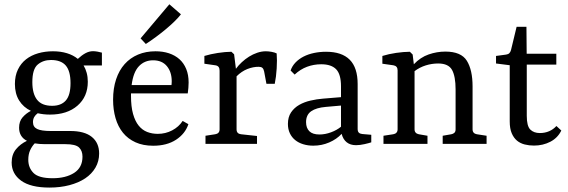

<svg xmlns="http://www.w3.org/2000/svg" viewBox="-20 -660 2607 881"><path d="M128.4 -282.9Q128.4 -230.2 150 -202.4Q171.6 -174.5 219.3 -174.5Q260.4 -174.5 282 -198.9Q303.6 -223.3 303.6 -278.5Q303.6 -333.8 281.8 -359.3Q260 -384.7 213.8 -384.7Q178.2 -384.7 153.3 -364Q128.4 -343.3 128.4 -282.9ZM434.9 44.4Q434.9 80 418 109.1Q401.1 138.2 370.9 158.4Q340.7 178.5 298.7 189.6Q256.7 200.7 206.9 200.7Q120.7 200.7 77.1 169.1Q33.5 137.5 33.5 85.8Q33.5 49.1 53.3 24.9Q73.1 0.7 103.6 -13.8Q85.8 -22.9 76.7 -38Q67.6 -53.1 67.6 -73.8Q67.6 -103.3 83.6 -121.6Q99.6 -140 121.8 -151.3Q87.3 -167.6 67.8 -198.9Q48.4 -230.2 48.4 -274.5Q48.4 -312.4 62.2 -340.9Q76 -369.5 99.5 -387.8Q122.9 -406.2 154.9 -415.5Q186.9 -424.7 222.9 -424.7Q258.2 -424.7 287.3 -415.8Q316.4 -406.9 337.1 -389.8Q354.9 -406.5 372 -415.8Q389.1 -425.1 406.9 -425.1Q416 -425.1 427.3 -423.1Q438.5 -421.1 447.6 -418.5V-359.6H363.6Q372.7 -344.4 377.8 -325.6Q382.9 -306.9 382.9 -285.1Q382.9 -216.4 335.6 -175.3Q288.4 -134.2 209.1 -134.2Q194.2 -134.2 180 -135.8Q165.8 -137.5 153.1 -140.4Q142.9 -133.1 137.1 -123.1Q131.3 -113.1 131.3 -99.6Q131.3 -77.5 150.4 -68.2Q169.5 -58.9 212.7 -58.9H302.2Q368 -58.9 401.5 -31.6Q434.9 -4.4 434.9 44.4ZM221.5 157.8Q281.8 157.8 320.2 133.3Q358.5 108.7 358.5 58.9Q358.5 32 342.7 16.7Q326.9 1.5 280.4 1.5H186.9Q173.5 1.5 161.5 0.5Q149.5 -0.4 139.3 -2.2Q126.5 11.3 118.2 29.6Q109.8 48 109.8 73.1Q109.8 109.5 133.6 133.6Q157.5 157.8 221.5 157.8Z M682.5 -383.3Q643.3 -383.3 617.5 -356.2Q591.6 -329.1 584 -269.8H766.9Q767.3 -273.8 767.6 -278Q768 -282.2 768 -286.9Q768 -329.5 745.8 -356.4Q723.6 -383.3 682.5 -383.3ZM844.4 -90.2Q829.8 -46.2 787.6 -18.7Q745.5 8.7 682.9 8.7Q636.4 8.7 601.6 -7.1Q566.9 -22.9 544.2 -50.9Q521.5 -78.9 510.2 -117.8Q498.9 -156.7 498.9 -202.5Q498.9 -254.5 512.7 -296Q526.5 -337.5 552 -366Q577.5 -394.5 613.5 -409.6Q649.5 -424.7 693.5 -424.7Q727.3 -424.7 755.3 -415.5Q783.3 -406.2 803.3 -388.4Q823.3 -370.5 834.4 -343.6Q845.5 -316.7 845.5 -281.5Q845.5 -271.3 844.4 -256.9Q843.3 -242.5 841.5 -231.3H581.1Q581.1 -228.7 581.1 -225.8Q581.1 -222.9 581.1 -220Q581.1 -170.9 590.5 -137.3Q600 -103.6 616.4 -83.5Q632.7 -63.3 655.3 -54.5Q677.8 -45.8 704 -45.8Q739.6 -45.8 770 -61.8Q800.4 -77.8 818.2 -105.1ZM649.1 -458.2 625.1 -484 757.1 -640.4 810.2 -594.2Q798.9 -579.6 780.7 -561.8Q762.5 -544 740.9 -526Q719.3 -508 695.5 -490.4Q671.6 -472.7 649.1 -458.2Z M1159.3 -36V0H922.9V-37.1L967.6 -44Q977.1 -45.5 982.4 -51.1Q987.6 -56.7 987.6 -66.2V-335.6Q987.6 -346.5 983.1 -352.7Q978.5 -358.9 968 -360.4L917.8 -367.6V-403.3Q946.5 -412 980 -417.1Q1013.5 -422.2 1041.8 -422.5L1054.2 -410.9L1062.5 -344.4Q1073.8 -360 1089.5 -374.5Q1105.1 -389.1 1122.9 -400.2Q1140.7 -411.3 1160.5 -418Q1180.4 -424.7 1200 -424.7Q1211.3 -424.7 1225.8 -422.2Q1240.4 -419.6 1249.5 -414.9Q1252 -384.4 1249.6 -345.8Q1247.3 -307.3 1240.7 -275.6H1202.5L1192 -332Q1189.5 -344 1183.8 -348.7Q1178.2 -353.5 1167.3 -353.5Q1141.8 -353.8 1115.1 -343.3Q1088.4 -332.7 1065.5 -309.8V-66.2Q1065.5 -56.4 1070.7 -50.7Q1076 -45.1 1085.8 -44Z M1445.8 -42.9Q1472 -42.9 1498.9 -52.9Q1525.8 -62.9 1544.7 -78.5V-175.6L1475.3 -169.5Q1431.3 -165.8 1407.8 -149.5Q1384.4 -133.1 1384.4 -99.6Q1384.4 -72.7 1399.5 -57.8Q1414.5 -42.9 1445.8 -42.9ZM1613.8 6.2Q1587.6 6.2 1570.9 -7.1Q1554.2 -20.4 1547.6 -45.8Q1524.7 -21.1 1490.5 -6.4Q1456.4 8.4 1417.5 8.4Q1392.7 8.4 1371.3 1.8Q1349.8 -4.7 1334.4 -17.3Q1318.9 -29.8 1310 -48.5Q1301.1 -67.3 1301.1 -91.3Q1301.1 -122.9 1315.6 -144.4Q1330.2 -165.8 1353.3 -178.9Q1376.4 -192 1404.9 -198.5Q1433.5 -205.1 1461.1 -207.3L1544.7 -214.2V-263.3Q1544.7 -319.3 1522.4 -342.2Q1500 -365.1 1454.2 -365.1Q1419.6 -365.1 1388.9 -353.6Q1358.2 -342.2 1332 -317.8L1313.5 -336.4Q1320.4 -357.1 1336 -373.3Q1351.6 -389.5 1372.9 -400.4Q1394.2 -411.3 1420.7 -416.9Q1447.3 -422.5 1476 -422.5Q1548.4 -422.5 1584.7 -386Q1621.1 -349.5 1621.1 -274.2V-68.4Q1621.1 -56.7 1626.4 -51.5Q1631.6 -46.2 1641.8 -45.1L1683.6 -41.5V-6.9Q1674.5 -3.6 1652.9 1.3Q1631.3 6.2 1613.8 6.2Z M1941.5 -37.1V0H1739.6V-37.1L1784.4 -44Q1793.8 -45.5 1799.1 -51.3Q1804.4 -57.1 1804.4 -66.5V-337.5Q1804.4 -347.3 1799.5 -353.1Q1794.5 -358.9 1785.1 -360.4L1734.5 -367.6V-403.3Q1764 -412.4 1797.6 -417.3Q1831.3 -422.2 1860.7 -422.5L1873.5 -409.8L1878.9 -365.1Q1909.1 -397.1 1946.9 -410.2Q1984.7 -423.3 2023.6 -423.3Q2096 -423.3 2122.2 -381.1Q2148.4 -338.9 2148.4 -263.6V-66.2Q2148.4 -56.7 2153.6 -51.1Q2158.9 -45.5 2168 -44L2212.7 -37.1V0H2011.3V-37.1L2050.9 -44Q2059.3 -45.5 2064.9 -50.7Q2070.5 -56 2070.5 -66.2V-249.5Q2070.5 -309.5 2054.2 -339.1Q2037.8 -368.7 1990.5 -368.7Q1961.8 -368.7 1933.8 -360Q1905.8 -351.3 1882.2 -333.5V-66.5Q1882.2 -57.1 1887.3 -51.5Q1892.4 -45.8 1901.5 -44Z M2318.9 -102.9V-360.7L2256 -368.7V-403.3L2302.2 -409.5Q2312 -410.9 2317.1 -416Q2322.2 -421.1 2324.7 -430.2L2350.5 -537.1H2395.6L2396.7 -413.5H2532.7V-363.6H2397.1V-128.7Q2397.1 -81.5 2413.3 -65.5Q2429.5 -49.5 2457.1 -49.5Q2480 -49.5 2499.5 -57.8Q2518.9 -66.2 2533.1 -81.8L2555.6 -61.1Q2539.3 -27.3 2505.3 -9.6Q2471.3 8 2430.2 8Q2408 8 2387.6 2.9Q2367.3 -2.2 2352.2 -14.7Q2337.1 -27.3 2328 -48.7Q2318.9 -70.2 2318.9 -102.9Z"/></svg>

Font: Rasa
Style: Regular
Weight: 400
Version: Version 1.000;PS 1.000;hotconv 1.0.88;makeotf.lib2.5.647800;